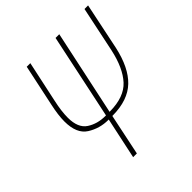

<svg xmlns="http://www.w3.org/2000/svg" viewBox="-193 -849 985 985"><g transform="rotate(-45 299.5 -357.0)"><path d="M239 0 286 -225H290Q400 -226 460 -283.5Q520 -341 546 -459L599 -714H573L521 -466Q498 -360 448 -305.5Q398 -251 295 -250H291L390 -714H363L265 -250H261Q203 -250 160.5 -278Q118 -306 118 -380Q118 -427 132 -490L180 -714H154L106 -488Q92 -424 92 -379Q92 -290 143.5 -257.5Q195 -225 257 -225H260L212 0Z"/></g></svg>

Font: Noto Sans Display SemiCondensed Thin
Style: Italic
Weight: 250
Width: 4
Designer: Monotype Design team
Foundry: Monotype Imaging Inc.
Version: 1.000